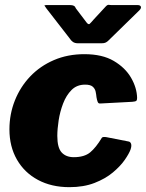

<svg xmlns="http://www.w3.org/2000/svg" viewBox="-20 -764 603 794"><path d="M329 -540Q403 -540 450.5 -512Q498 -484 522 -442.5Q546 -401 547 -359Q547 -350 543.5 -347Q540 -344 527 -343L395 -336Q387 -335 384 -342.5Q381 -350 379 -362Q378 -373 375.5 -385Q373 -397 363.5 -405.5Q354 -414 332 -414Q298 -414 276 -392Q254 -370 241 -336Q228 -302 222.5 -266Q217 -230 217 -202Q217 -153 235 -133.5Q253 -114 285 -114Q329 -114 353 -134Q377 -154 401 -194Q404 -199 419 -197L511 -179Q519 -178 522 -169.5Q525 -161 520 -146Q514 -129 496 -103Q478 -77 447 -51Q416 -25 371 -7.5Q326 10 267 10Q193 10 137 -20Q81 -50 50 -104Q19 -158 19 -229Q19 -292 41.5 -348.5Q64 -405 105 -448Q146 -491 203 -515.5Q260 -540 329 -540ZM418 -738Q425 -745 430 -744Q435 -743 444 -743H549Q560 -743 562.5 -736.5Q565 -730 556 -721L426 -594Q420 -589 414.5 -587Q409 -585 398 -585H303Q289 -585 281 -591Q273 -597 269 -604L172 -729Q167 -737 164.5 -740Q162 -743 171 -743H270Q280 -743 285.5 -740Q291 -737 294 -729L335 -675Q345 -660 351 -665.5Q357 -671 368 -684L418 -738Z"/></svg>

Font: Libre Franklin Thin Black
Style: Italic
Weight: 900
Italic angle: -8°
Version: Version 2.000